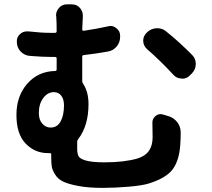

<svg xmlns="http://www.w3.org/2000/svg" viewBox="-20 -826 990 895"><path d="M161.1 -298.8Q161.1 -267.6 177.2 -249.5Q193.4 -231.4 215.8 -231.4Q247.1 -231.4 262.7 -260.3Q278.3 -289.1 278.3 -335Q278.3 -363.3 265.6 -379.9Q252.9 -396.5 231.4 -396.5Q202.1 -396.5 181.6 -369.1Q161.1 -341.8 161.1 -298.8ZM690.4 -254.9Q690.4 -273.4 705.1 -285.2Q715.8 -293.9 727.5 -293.9Q733.4 -293.9 740.2 -292L766.6 -284.2Q791 -276.4 806.6 -255.9Q822.3 -235.4 822.3 -209Q822.3 -207 822.3 -205.1Q822.3 -176.8 820.3 -151.4Q815.4 -78.1 785.2 -37.1Q754.9 3.9 673.8 29.3Q642.6 39.1 578.6 44.4Q514.6 49.8 459 49.8Q392.6 49.8 345.7 41Q298.8 32.2 274.4 20.5Q250 8.8 236.8 -12.7Q223.6 -34.2 221.2 -50.3Q218.8 -66.4 218.8 -91.8V-105.5Q218.8 -112.3 211.9 -112.3Q208 -112.3 203.1 -112.3Q142.6 -112.3 99.6 -156.7Q56.6 -201.2 56.6 -290Q56.6 -377.9 106.9 -435.5Q157.2 -493.2 236.3 -495.1Q244.1 -495.1 244.1 -502V-553.7Q244.1 -560.5 236.3 -560.5H223.6Q179.7 -560.5 119.1 -565.4Q94.7 -567.4 77.1 -585Q59.6 -602.5 58.6 -627.9V-629.9Q56.6 -651.4 73.2 -667Q86.9 -679.7 105.5 -679.7Q108.4 -679.7 112.3 -679.7Q171.9 -672.9 214.8 -672.9H236.3Q244.1 -672.9 244.1 -680.7Q244.1 -722.7 242.2 -749Q241.2 -751 241.2 -753.9Q241.2 -773.4 254.9 -789.1Q269.5 -805.7 291 -805.7H315.4Q337.9 -805.7 352.5 -789.1Q366.2 -773.4 366.2 -752.9Q366.2 -751 366.2 -749Q364.3 -722.7 363.3 -689.5Q363.3 -681.6 371.1 -682.6Q429.7 -691.4 483.4 -703.1Q489.3 -705.1 495.1 -705.1Q509.8 -705.1 522.5 -694.3Q540 -681.6 540 -659.2V-654.3Q540 -628.9 523.9 -609.4Q507.8 -589.8 483.4 -585.9Q430.7 -576.2 371.1 -569.3Q363.3 -569.3 363.3 -561.5V-448.2Q363.3 -441.4 368.2 -434.6Q392.6 -396.5 392.6 -340.8Q392.6 -240.2 344.7 -177.7Q339.8 -171.9 339.8 -165V-132.8Q339.8 -109.4 346.7 -97.2Q353.5 -85 382.3 -77.1Q411.1 -69.3 467.8 -69.3Q557.6 -69.3 620.1 -86.9Q657.2 -98.6 674.3 -123Q691.4 -147.5 691.4 -186.5ZM667 -595.7Q647.5 -612.3 647.5 -636.7Q647.5 -657.2 663.1 -672.9L665 -674.8Q682.6 -692.4 708 -694.3Q710.9 -694.3 713.9 -694.3Q735.4 -694.3 752 -681.6Q813.5 -632.8 877 -568.4Q892.6 -551.8 892.6 -528.3Q892.6 -502.9 875 -484.4L866.2 -475.6Q850.6 -459 829.1 -459Q828.1 -459 826.2 -460Q803.7 -460 788.1 -477.5Q727.5 -543 667 -595.7Z"/></svg>

Font: Gen Jyuu Gothic P Bold
Style: Bold
Weight: 700
Designer: [Source Han Sans]
Ryoko NISHIZUKA  (kana & ideographs); Paul D. Hunt (Latin, Greek & Cyrillic); Wenlong ZHANG  (bopomofo
Version: Version 1.002.20150607